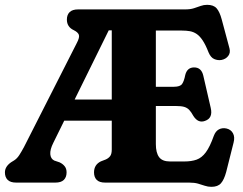

<svg xmlns="http://www.w3.org/2000/svg" viewBox="-27 -738 983 776"><path d="M500.5 -700 466.7 -615.4H412.5L188.6 -161Q174.7 -133.3 176.3 -114.7Q177.9 -96.2 192.1 -89.2L213.9 -81.8Q226.8 -75.7 234.4 -66Q242.1 -56.4 242.1 -41.3Q242.1 -21.9 231 -10.9Q219.9 0 196.5 0H38.5Q15.2 0 4 -10.9Q-7.1 -21.9 -7.1 -41.3Q-7.1 -64.8 17.9 -82.2L30.4 -89.9Q42 -97.3 51.1 -111.4Q60.2 -125.5 70.2 -144.2L283.7 -564.7Q295.5 -586.9 291.7 -597.5Q287.8 -608 270.9 -616.2Q257 -622.7 250.2 -633.4Q243.3 -644 243.3 -658.7Q243.3 -678.2 254.5 -689.1Q265.6 -700 288.9 -700ZM205.9 -335.6H471.5L471.7 -250.3H203.1ZM519.5 -387.3H675.9Q700.9 -387.3 708.9 -398.6Q716.9 -409.9 721.7 -434.8Q729.2 -465 756.7 -465.5Q786.7 -466 794.6 -432.6L824.6 -302.4Q834.6 -260.6 801.4 -249.3Q773.8 -239.1 754.5 -269.5Q745.9 -285.3 737.7 -293.9Q729.5 -302.5 717.3 -306.1Q705.1 -309.6 683.5 -309.6H519.5ZM424.7 -133.7V-700H721.6Q742.5 -700 757.1 -704.8Q771.8 -709.5 784.1 -714Q796.4 -718.5 810.1 -718.5Q836 -718.5 848.4 -704.5Q860.9 -690.4 869.2 -659.2L900.4 -542.8Q905.3 -524.7 895.4 -511.9Q885.6 -499 867.8 -495.6Q853.2 -493.3 839 -499.3Q824.8 -505.2 815.8 -526.5Q804.1 -556.6 792.3 -574.4Q780.6 -592.1 767.9 -600.7Q755.2 -609.2 740.6 -611.9Q726 -614.5 707.8 -614.5H602.9V-155.5Q602.9 -120.8 615.9 -103.1Q628.9 -85.4 660 -85.4H717.7Q746.9 -85.4 767.6 -92.8Q788.4 -100.2 804.9 -122.4Q821.4 -144.7 837 -188.6Q844.2 -207.9 857.6 -215Q871.1 -222.2 887.8 -218.8Q906.3 -214.7 914.6 -199.4Q923 -184.2 917 -161.4L887 -42.2Q878.7 -11.7 866 2.7Q853.4 17.1 827.5 17.1Q813.5 17.1 800.9 12.8Q788.3 8.5 773.4 4.2Q758.6 0 737.5 0H398.2Q374.8 0 363.9 -10.9Q353 -21.9 353 -41.3Q353 -72.3 380.7 -85.8L400.6 -93.5Q411.4 -98.2 418.1 -106.9Q424.7 -115.6 424.7 -133.7Z"/></svg>

Font: Fraunces 144pt S100 Black
Style: Regular
Weight: 900
Version: Version 1.000